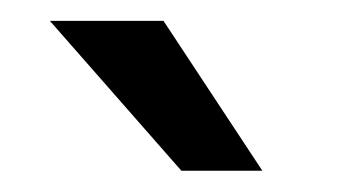

<svg xmlns="http://www.w3.org/2000/svg" viewBox="-20 -770 349 184"><path d="M231.4 -606.4H153.8L27.8 -750H136.7Z"/></svg>

Font: Roboto-o
Style: o-Regular
Weight: 400
Designer: Google
Version: Version 2.134; 2016; ttfautohint (v1.6)